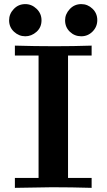

<svg xmlns="http://www.w3.org/2000/svg" viewBox="-20 -906 515 926"><path d="M23.9 -808.1Q23.9 -838.9 46.4 -862.5Q68.8 -886.2 102.1 -886.2Q132.8 -886.2 156.5 -863.5Q180.2 -840.8 180.2 -808.1Q180.2 -773.9 156 -752.4Q131.8 -731 102.1 -731Q71.3 -731 47.6 -752.9Q23.9 -774.9 23.9 -808.1ZM51.8 0V-47.9H166V-638.2H51.8V-686Q147.9 -683.1 244.1 -683.1Q334 -683.1 421.9 -686V-638.2H308.1V-47.9H421.9V0Q325.7 -2.9 231 -2.9Q213.9 -2.9 51.8 0ZM293.9 -808.1Q293.9 -837.9 316.4 -862.1Q338.9 -886.2 372.1 -886.2Q402.8 -886.2 426 -864Q449.2 -841.8 449.2 -809.1Q449.2 -776.9 426.5 -753.9Q403.8 -731 371.8 -731Q339.8 -731 316.9 -752.9Q293.9 -774.9 293.9 -808.1Z"/></svg>

Font: CMU Serif
Style: Bold
Weight: 700
Version: Version 0.7.0